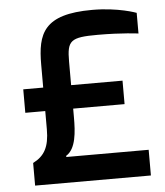

<svg xmlns="http://www.w3.org/2000/svg" viewBox="-51 -751 684 796"><g transform="rotate(-5 290.5 -352.5)"><path d="M63 0H544.9V-106.9H202.1V-111.8C244.1 -137.2 248 -208 248 -267.1V-304.2H461.9V-401.9H248V-500C248 -587.9 262.2 -600.1 376 -600.1C479 -600.1 544.9 -590.8 544.9 -590.8V-676.8C544.9 -676.8 471.2 -705.1 361.8 -705.1C159.2 -705.1 131.8 -626 131.8 -497.1V-401.9H48.8V-304.2H131.8V-228C131.8 -154.8 110.8 -118.2 63 -94.2Z"/></g></svg>

Font: Doppio One
Style: Regular
Weight: 400
Designer: Szymon Celej
Foundry: Sorkin Type Co
Version: Version 1.002